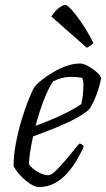

<svg xmlns="http://www.w3.org/2000/svg" viewBox="-20 -757 429 777"><path d="M137 0Q127 0 113 -7Q99 -14 84.5 -26Q70 -38 57 -53Q44 -68 35 -84Q35 -129 44.5 -178.5Q54 -228 68 -274Q82 -320 96.5 -356Q111 -392 122 -409Q131 -419 150.5 -434.5Q170 -450 195.5 -465Q221 -480 249 -490Q277 -500 304 -500Q318 -500 337.5 -489Q357 -478 372.5 -464Q388 -450 389 -441Q386 -420 378 -395.5Q370 -371 360.5 -349.5Q351 -328 342 -316Q324 -298 288 -278.5Q252 -259 206.5 -240.5Q161 -222 114 -205Q107 -175 102.5 -145.5Q98 -116 97 -93Q103 -83 116 -72.5Q129 -62 145 -55Q161 -48 175 -48Q184 -48 195.5 -57Q207 -66 222.5 -83Q238 -100 257.5 -123.5Q277 -147 301 -176Q308 -175 312.5 -172Q317 -169 319 -164Q308 -139 291.5 -110.5Q275 -82 253 -57Q231 -32 202 -16Q173 0 137 0ZM124 -248Q155 -259 190.5 -274Q226 -289 258 -305.5Q290 -322 309 -336Q311 -343 312.5 -353.5Q314 -364 315 -370Q317 -390 317.5 -409.5Q318 -429 313 -442Q302 -444 291 -445Q280 -446 272 -446Q247 -446 228 -440.5Q209 -435 195 -428Q177 -402 158 -353.5Q139 -305 124 -248ZM331 -564 188 -690Q194 -701 204 -712Q214 -723 225.5 -730Q237 -737 244 -737Q252 -737 269.5 -718Q287 -699 310.5 -664.5Q334 -630 358 -583Q354 -578 346.5 -572.5Q339 -567 331 -564Z"/></svg>

Font: Texturina Medium 12pt Thin
Style: Italic
Weight: 250
Italic angle: -11°
Version: Version 1.002